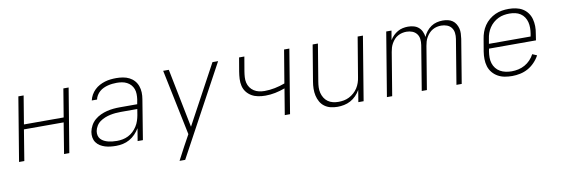

<svg xmlns="http://www.w3.org/2000/svg" viewBox="-54 -928 4509 1542"><g transform="rotate(-10 2200.0 -156.5)"><path d="M39 0 125 -520H168L130 -290H454L492 -520H535L449 0H406L447 -251H123L82 0Z M830 8Q807 8 784 5.5Q761 3 740 -3.5Q719 -10 700.5 -21.5Q682 -33 669.5 -50.5Q657 -68 653 -90.5Q649 -113 653 -137Q658 -163 671.5 -188Q685 -213 706.5 -231.5Q728 -250 754 -262Q780 -274 806.5 -280.5Q833 -287 859.5 -289.5Q886 -292 912 -292H1054L1061 -331Q1064 -352 1063.5 -374Q1063 -396 1056 -415Q1049 -434 1035.5 -449Q1022 -464 1003.5 -473.5Q985 -483 964 -486.5Q943 -490 921 -490Q903 -490 885 -488Q867 -486 849 -481.5Q831 -477 813.5 -469Q796 -461 781.5 -448.5Q767 -436 756.5 -419Q746 -402 743 -385H700Q705 -408 717 -429.5Q729 -451 747 -468.5Q765 -486 786.5 -497.5Q808 -509 831 -516Q854 -523 877.5 -525.5Q901 -528 924 -528Q951 -528 978.5 -523.5Q1006 -519 1029.5 -507Q1053 -495 1070 -476Q1087 -457 1096 -432Q1105 -407 1106 -379.5Q1107 -352 1102 -324L1049 0H1006L1023 -102Q1008 -77 987 -55Q966 -33 940 -18.5Q914 -4 886 2Q858 8 830 8ZM844 -30Q867 -30 890.5 -34.5Q914 -39 936 -50Q958 -61 976 -78Q994 -95 1007.5 -116Q1021 -137 1028.5 -160Q1036 -183 1040 -205L1048 -254H913Q891 -254 869.5 -252Q848 -250 826.5 -245.5Q805 -241 783.5 -232.5Q762 -224 743 -210.5Q724 -197 712 -177Q700 -157 696 -136Q693 -117 697 -100Q701 -83 712.5 -70.5Q724 -58 740 -50Q756 -42 772.5 -38Q789 -34 807.5 -32Q826 -30 844 -30Z M1310 215Q1324 188 1338.5 161Q1353 134 1367 107L1417 16L1306 -520H1352L1448 -39L1708 -520H1754L1356 215Z M2206 0 2241 -212Q2201 -197 2161 -189Q2121 -181 2081 -181Q2051 -181 2022 -186.5Q1993 -192 1969 -206Q1945 -220 1928 -242Q1911 -264 1904.5 -291.5Q1898 -319 1899.5 -349Q1901 -379 1906 -409L1925 -520H1968L1948 -403Q1944 -379 1942.5 -355.5Q1941 -332 1946 -310.5Q1951 -289 1963.5 -271Q1976 -253 1994.5 -241Q2013 -229 2035 -224Q2057 -219 2081 -219Q2122 -219 2164.5 -227.5Q2207 -236 2247 -251L2292 -520H2335L2249 0Z M2636 8Q2607 8 2580 1.5Q2553 -5 2531 -21Q2509 -37 2495.5 -61Q2482 -85 2476 -112Q2470 -139 2470.5 -168Q2471 -197 2476 -226L2525 -520H2568L2518 -219Q2514 -196 2513 -172.5Q2512 -149 2517.5 -127Q2523 -105 2534.5 -86Q2546 -67 2564 -54Q2582 -41 2604 -35.5Q2626 -30 2650 -30Q2672 -30 2694 -34Q2716 -38 2737 -48.5Q2758 -59 2776.5 -75.5Q2795 -92 2807.5 -111.5Q2820 -131 2827.5 -153Q2835 -175 2838 -197L2892 -520H2935L2849 0H2806L2822 -97Q2808 -72 2787.5 -51Q2767 -30 2742 -16.5Q2717 -3 2689.5 2.5Q2662 8 2636 8Z M3039 0 3125 -520H3168L3155 -444Q3166 -463 3182.5 -479.5Q3199 -496 3219 -507.5Q3239 -519 3260.5 -523.5Q3282 -528 3303 -528Q3327 -528 3349.5 -522Q3372 -516 3389 -501.5Q3406 -487 3415.5 -466Q3425 -445 3428 -422Q3437 -445 3453.5 -466Q3470 -487 3491.5 -501.5Q3513 -516 3537.5 -522Q3562 -528 3586 -528Q3608 -528 3628.5 -523.5Q3649 -519 3665.5 -507.5Q3682 -496 3692.5 -478.5Q3703 -461 3708 -441.5Q3713 -422 3712 -400.5Q3711 -379 3708 -357L3649 0H3606L3666 -364Q3670 -389 3667 -413Q3664 -437 3650.5 -455Q3637 -473 3614.5 -481.5Q3592 -490 3567 -490Q3550 -490 3532 -486Q3514 -482 3497.5 -472.5Q3481 -463 3468 -449Q3455 -435 3445.5 -418.5Q3436 -402 3431 -385Q3426 -368 3423 -350L3365 0H3323L3383 -364Q3387 -389 3384 -413Q3381 -437 3367 -455Q3353 -473 3331 -481.5Q3309 -490 3284 -490Q3267 -490 3249 -486Q3231 -482 3214 -472.5Q3197 -463 3184.5 -449Q3172 -435 3162.5 -418.5Q3153 -402 3148 -385Q3143 -368 3140 -350L3082 0Z M4060 8Q4028 8 3998.5 2.5Q3969 -3 3943.5 -17.5Q3918 -32 3899.5 -54.5Q3881 -77 3872.5 -105Q3864 -133 3863.5 -164Q3863 -195 3868 -226L3885 -326Q3889 -353 3898.5 -380Q3908 -407 3924.5 -431.5Q3941 -456 3964.5 -475.5Q3988 -495 4014.5 -507Q4041 -519 4068.5 -523.5Q4096 -528 4124 -528Q4154 -528 4183.5 -522Q4213 -516 4237 -501.5Q4261 -487 4278 -464Q4295 -441 4302.5 -413Q4310 -385 4310.5 -355Q4311 -325 4305 -294L4297 -241H3914L3910 -219Q3906 -194 3906 -169.5Q3906 -145 3913 -122.5Q3920 -100 3934.5 -81.5Q3949 -63 3969.5 -51.5Q3990 -40 4014 -35Q4038 -30 4063 -30Q4090 -30 4117.5 -36Q4145 -42 4170 -56Q4195 -70 4215 -91Q4235 -112 4248 -137L4285 -121Q4269 -91 4244 -65Q4219 -39 4189 -22.5Q4159 -6 4125.5 1Q4092 8 4060 8ZM3920 -279H4260L4264 -301Q4268 -325 4268 -349Q4268 -373 4262.5 -395Q4257 -417 4244.5 -436Q4232 -455 4213 -467.5Q4194 -480 4171 -485Q4148 -490 4124 -490Q4101 -490 4078 -486Q4055 -482 4033 -471.5Q4011 -461 3992 -444.5Q3973 -428 3959.5 -407.5Q3946 -387 3938 -364.5Q3930 -342 3927 -319Z"/></g></svg>

Font: Iosevka Aile Extralight
Style: Italic
Weight: 200
Italic angle: -9°
Designer: Belleve Invis
Foundry: Belleve Invis
Version: Version 31.1.0; ttfautohint (v1.8.4)